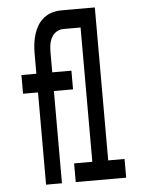

<svg xmlns="http://www.w3.org/2000/svg" viewBox="-53 -777 605 819"><g transform="rotate(-5 250.0 -367.5)"><path d="M111 0V-395H47V-475H111V-563Q111 -583 113.5 -603.5Q116 -624 122 -643.5Q128 -663 138.5 -680.5Q149 -698 165.5 -711Q182 -724 201.5 -729.5Q221 -735 242 -735H315V-655H242Q226 -655 212.5 -646.5Q199 -638 191.5 -624Q184 -610 181.5 -594.5Q179 -579 179 -563V-475H261V-395H179V0ZM238 0V-80H316V-655H247V-735H384V-80H454V0Z"/></g></svg>

Font: Iosevka Medium
Style: Regular
Weight: 500
Monospace: yes
Designer: Belleve Invis
Foundry: Belleve Invis
Version: Version 32.5.0; ttfautohint (v1.8.4)